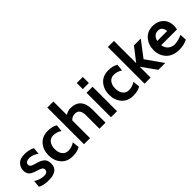

<svg xmlns="http://www.w3.org/2000/svg" viewBox="155 -1759 2778 2778"><g transform="rotate(-45 1544.5 -370.0)"><path d="M200 10Q87 10 31 -27L42 -133Q67 -114 111.5 -98.5Q156 -83 196 -83Q237 -83 254.5 -99Q272 -115 272 -138Q272 -166 249.5 -180.5Q227 -195 180 -209Q152 -217 137 -222.5Q122 -228 99.5 -239.5Q77 -251 65.5 -264.5Q54 -278 45 -299.5Q36 -321 36 -349Q36 -412 79.5 -460Q123 -508 219 -508Q265 -508 309.5 -497Q354 -486 376 -471L365 -365Q344 -386 305 -402.5Q266 -419 228 -419Q192 -419 168.5 -405.5Q145 -392 145 -364Q145 -356 146.5 -349.5Q148 -343 152 -337.5Q156 -332 160 -327.5Q164 -323 172 -319Q180 -315 185.5 -312.5Q191 -310 202 -306.5Q213 -303 219 -301Q225 -299 238.5 -295.5Q252 -292 259 -290Q322 -272 359 -239Q396 -206 396 -137Q396 10 200 10Z M694 10Q579 10 515 -64Q451 -138 451 -249Q451 -360 515 -434Q579 -508 694 -508Q785 -508 844 -471L833 -365Q771 -406 704 -406Q645 -406 611.5 -363Q578 -320 578 -249Q578 -178 611.5 -135Q645 -92 704 -92Q771 -92 833 -133L844 -27Q785 10 694 10Z M1369 0H1245V-269Q1245 -339 1221.5 -372.5Q1198 -406 1146 -406Q1089 -406 1052 -363V0H928V-750H1052V-474Q1104 -508 1156 -508Q1369 -508 1369 -269Z M1604 -576H1480V-700H1604ZM1604 0H1480V-500H1604Z M1933 10Q1818 10 1754 -64Q1690 -138 1690 -249Q1690 -360 1754 -434Q1818 -508 1933 -508Q2024 -508 2083 -471L2072 -365Q2010 -406 1943 -406Q1884 -406 1850.5 -363Q1817 -320 1817 -249Q1817 -178 1850.5 -135Q1884 -92 1943 -92Q2010 -92 2072 -133L2083 -27Q2024 10 1933 10Z M2291 0H2167V-750H2291V-295L2450 -500H2590L2407 -260L2590 0H2450L2291 -222Z M3054 -223H2731Q2741 -158 2783.5 -125Q2826 -92 2880 -92Q2914 -92 2958 -104Q3002 -116 3034 -133L3040 -28Q2968 10 2873 10Q2743 10 2672.5 -64Q2602 -138 2602 -249Q2602 -358 2666.5 -433Q2731 -508 2842 -508Q2938 -508 3000 -448.5Q3062 -389 3062 -291Q3062 -261 3054 -223ZM2734 -307H2936Q2936 -346 2914 -376Q2892 -406 2846 -406Q2800 -406 2772 -379Q2744 -352 2734 -307Z"/></g></svg>

Font: Cabin
Style: Bold
Weight: 700
Designer: Pablo Impallari
Foundry: Pablo Impallari. www.impallari.com Igino Marini. www.ikern.com
Version: Version 1.005